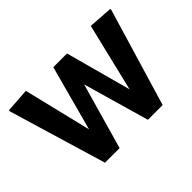

<svg xmlns="http://www.w3.org/2000/svg" viewBox="-104 -700 899 899"><g transform="rotate(-45 346.0 -250.0)"><path d="M681.7 -485V-491.7L560.8 -500L479.2 -161.7L390.8 -487.5H300L212.5 -163.3L130.8 -500L10 -491.7V-485L155 0H251.7L345 -328.3L439.2 0H440H536.7Z"/></g></svg>

Font: Boon SemiBold
Style: Regular
Weight: 600
Designer: Sungsit Sawaiwan
Foundry: FontUni
Version: Version 2.0